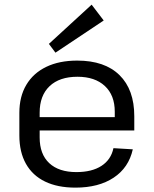

<svg xmlns="http://www.w3.org/2000/svg" viewBox="-20 -813 672 840"><path d="M310 7.9Q231.9 7.9 177.1 -18.7Q122.3 -45.2 93.5 -96.4Q64.7 -147.6 64.7 -220.5V-319.5Q64.7 -390.7 95.2 -441.9Q125.6 -493.1 182.4 -520.5Q239.1 -547.9 317.9 -547.9Q438.1 -547.9 502.8 -484.4Q567.5 -420.8 567.5 -304.5V-242.1H136.5V-300.6H496.2L482.1 -277.6V-324.4Q482.1 -396.4 438.7 -436.8Q395.3 -477.2 319.1 -477.2Q240.1 -477.2 196.8 -435.9Q153.5 -394.7 153.5 -320.1V-211.9Q153.5 -138.4 195.5 -99.2Q237.5 -60.1 314.1 -60.1Q382.3 -60.1 424.1 -87.4Q465.9 -114.7 476.3 -164.8L561 -159.7Q543.1 -79.3 477.3 -35.7Q411.6 7.9 310 7.9ZM433.7 -723.4 222.6 -582.6 193.9 -621 380.9 -792.6Z"/></svg>

Font: Pathway Extreme 8pt Thin
Style: Regular
Weight: 100
Designer: Eduardo Rodriguez Tunni
Foundry: Eduardo Rodriguez Tunni
Version: Version 1.000